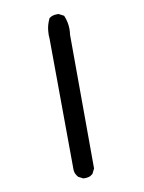

<svg xmlns="http://www.w3.org/2000/svg" viewBox="-87 -832 674 899"><g transform="rotate(-10 250.0 -382.0)"><path d="M193.4 -666Q192.4 -673.8 192.4 -682.1Q192.4 -690.4 193.4 -701.2Q195.3 -728.5 209 -757.8L210 -759.8Q224.6 -771.5 246.1 -771.5Q249 -771.5 254.9 -771.5L279.3 -758.8Q293 -726.6 293 -692.4Q293 -680.7 291 -667L293 -30.3L281.2 -6.8Q271.5 2 262.2 4.4Q252.9 6.8 247.1 6.8Q241.2 6.8 235.4 6.8L212.9 -4.9Q198.2 -21.5 197.3 -40Z"/></g></svg>

Font: JasonHandwriting2
Style: SemiBold
Weight: 600
Version: Version 1.04.7